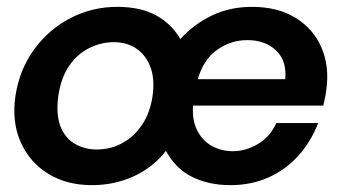

<svg xmlns="http://www.w3.org/2000/svg" viewBox="-20 -527 1000 560"><path d="M248 13Q175 13 121 -20Q67 -53 40.5 -112Q14 -171 25 -247Q37 -325 80 -383.5Q123 -442 186 -474.5Q249 -507 322 -507Q390 -507 435.5 -482Q481 -457 506 -413Q546 -457 598.5 -482Q651 -507 715 -507Q790 -507 842 -475Q894 -443 917.5 -388.5Q941 -334 932 -267Q931 -257 928.5 -244.5Q926 -232 923 -219H543Q540 -177 555 -147Q570 -117 597.5 -101.5Q625 -86 660 -86Q696 -86 731.5 -106.5Q767 -127 786 -168H908Q886 -112 849 -71.5Q812 -31 762 -9Q712 13 652 13Q589 13 540.5 -11Q492 -35 464 -87Q427 -39 370.5 -13Q314 13 248 13ZM262 -91Q303 -91 337.5 -110Q372 -129 395 -164Q418 -199 425 -247Q432 -297 418.5 -332Q405 -367 377.5 -385.5Q350 -404 312 -404Q275 -404 240.5 -387Q206 -370 182 -335.5Q158 -301 150 -247Q143 -194 156 -159.5Q169 -125 197.5 -108Q226 -91 262 -91ZM557 -296H812Q817 -349 785.5 -379.5Q754 -410 701 -410Q653 -410 613 -381.5Q573 -353 557 -296Z"/></svg>

Font: Host Grotesk Light SemiBold
Style: Italic
Weight: 600
Italic angle: -8°
Version: Version 1.003